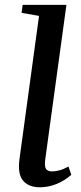

<svg xmlns="http://www.w3.org/2000/svg" viewBox="-20 -763 334 792"><path d="M144.5 9.5Q98.5 9.5 75.2 -17.8Q52 -45 60.5 -108L141 -697.5L69 -710L73.5 -743H254L166.5 -104.5Q163 -75 170.2 -65.5Q177.5 -56 195 -56Q209 -56 225.8 -60.5Q242.5 -65 262.5 -76L274 -42Q246 -17 212.5 -3.8Q179 9.5 144.5 9.5Z"/></svg>

Font: Merriweather 72pt
Style: Italic
Weight: 400
Italic angle: -7.8°
Version: Version 2.101